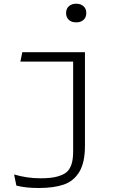

<svg xmlns="http://www.w3.org/2000/svg" viewBox="-20 -774 660 1008"><path d="M426 -500V-9Q426 79.5 396.5 128.2Q367 177 314.8 195Q262.5 213 184 213Q148.5 213 120.5 210Q92.5 207 66 200.5L54 142Q86.5 151.5 120.8 156.8Q155 162 194 162Q249 162 282 152.5Q315 143 330.5 129Q345.5 116 354.8 90.2Q364 64.5 364 20V-473L386.5 -450.5H87L97 -500ZM327 -705.5Q327 -728.5 341.8 -741.5Q356.5 -754.5 380 -754.5Q403.5 -754.5 418.2 -741.5Q433 -728.5 433 -705.5Q433 -682.5 418.2 -669.5Q403.5 -656.5 380 -656.5Q364.5 -656.5 352.5 -662.2Q340.5 -668 333.8 -679.2Q327 -690.5 327 -705.5Z"/></svg>

Font: Monaspace Argon Var ExtraLight
Style: Regular
Weight: 200
Designer: Riley Cran and the Lettermatic Team
Version: Version 1.200 (Monaspace Argon Var)